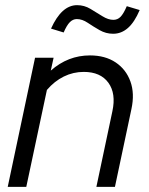

<svg xmlns="http://www.w3.org/2000/svg" viewBox="-20 -725 579 745"><path d="M10 0 116 -501H188L177 -451Q244 -510 329 -510Q388 -510 428.5 -483Q469 -456 486 -409Q503 -362 490 -302L426 0H354L416 -293Q431 -362 400.5 -404Q370 -446 305 -446Q264 -446 227.5 -428Q191 -410 162 -376L82 0ZM227 -599 178 -614Q219 -705 279 -705Q307 -705 331 -690.5Q355 -676 377.5 -662Q400 -648 420 -648Q436 -648 447.5 -659.5Q459 -671 472 -701L522 -686Q502 -639 476.5 -616.5Q451 -594 419 -594Q391 -594 366.5 -608Q342 -622 320.5 -636.5Q299 -651 278 -651Q263 -651 251 -639Q239 -627 227 -599Z"/></svg>

Font: Red Hat Display
Style: Italic
Weight: 300
Italic angle: -12°
Designer: Pentagram, MCKL
Foundry: Pentagram, MCKL
Version: Version 1.023